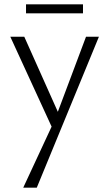

<svg xmlns="http://www.w3.org/2000/svg" viewBox="-20 -584 507 893"><path d="M440 -413 151 289H88L220 5L28 -413H93L249 -64L380 -413ZM101 -564H366V-522H101Z"/></svg>

Font: Ysabeau Semilight
Style: Regular
Weight: 300
Designer: Christian Thalmann (Catharsis Fonts)
Version: Version 0.003